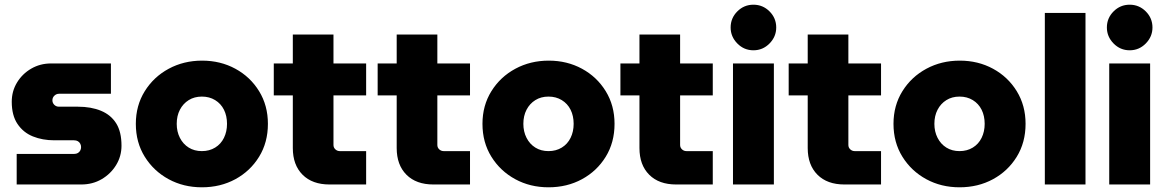

<svg xmlns="http://www.w3.org/2000/svg" viewBox="-20 -785 4964 817"><path d="M51 0V-130H295Q305 -130 311.5 -134Q318 -138 321.5 -144.5Q325 -151 325 -159Q325 -167 321.5 -173.5Q318 -180 311.5 -184Q305 -188 295 -188H211Q161 -188 120 -204.5Q79 -221 54.5 -257.5Q30 -294 30 -352Q30 -397 52.5 -434Q75 -471 113 -493Q151 -515 197 -515H452V-386H231Q220 -386 211.5 -378Q203 -370 203 -358Q203 -347 211 -339Q219 -331 231 -331H311Q368 -331 410 -313.5Q452 -296 474.5 -260Q497 -224 497 -165Q497 -120 474 -82.5Q451 -45 412.5 -22.5Q374 0 326 0Z M839 12Q761 12 697.5 -22.5Q634 -57 596 -118Q558 -179 558 -258Q558 -336 596 -397Q634 -458 698 -492.5Q762 -527 840 -527Q918 -527 981.5 -492.5Q1045 -458 1082.5 -397Q1120 -336 1120 -258Q1120 -179 1082.5 -118Q1045 -57 981.5 -22.5Q918 12 839 12ZM839 -142Q871 -142 895.5 -157Q920 -172 933 -198.5Q946 -225 946 -258Q946 -292 933 -318Q920 -344 895.5 -359Q871 -374 839 -374Q807 -374 783 -359Q759 -344 745.5 -318Q732 -292 732 -258Q732 -225 745.5 -198.5Q759 -172 783 -157Q807 -142 839 -142Z M1382 0Q1309 0 1267.5 -41.5Q1226 -83 1226 -155V-638H1399V-168Q1399 -157 1407 -149.5Q1415 -142 1426 -142H1538V0ZM1145 -379V-515H1538V-379Z M1824 0Q1751 0 1709.5 -41.5Q1668 -83 1668 -155V-638H1841V-168Q1841 -157 1849 -149.5Q1857 -142 1868 -142H1980V0ZM1587 -379V-515H1980V-379Z M2314 12Q2236 12 2172.5 -22.5Q2109 -57 2071 -118Q2033 -179 2033 -258Q2033 -336 2071 -397Q2109 -458 2173 -492.5Q2237 -527 2315 -527Q2393 -527 2456.5 -492.5Q2520 -458 2557.5 -397Q2595 -336 2595 -258Q2595 -179 2557.5 -118Q2520 -57 2456.5 -22.5Q2393 12 2314 12ZM2314 -142Q2346 -142 2370.5 -157Q2395 -172 2408 -198.5Q2421 -225 2421 -258Q2421 -292 2408 -318Q2395 -344 2370.5 -359Q2346 -374 2314 -374Q2282 -374 2258 -359Q2234 -344 2220.5 -318Q2207 -292 2207 -258Q2207 -225 2220.5 -198.5Q2234 -172 2258 -157Q2282 -142 2314 -142Z M2857 0Q2784 0 2742.5 -41.5Q2701 -83 2701 -155V-638H2874V-168Q2874 -157 2882 -149.5Q2890 -142 2901 -142H3013V0ZM2620 -379V-515H3013V-379Z M3099 0V-515H3273V0ZM3186 -571Q3146 -571 3117.5 -600Q3089 -629 3089 -668Q3089 -708 3117.5 -736.5Q3146 -765 3186 -765Q3226 -765 3254.5 -736.5Q3283 -708 3283 -668Q3283 -629 3254.5 -600Q3226 -571 3186 -571Z M3573 0Q3500 0 3458.5 -41.5Q3417 -83 3417 -155V-638H3590V-168Q3590 -157 3598 -149.5Q3606 -142 3617 -142H3729V0ZM3336 -379V-515H3729V-379Z M4063 12Q3985 12 3921.5 -22.5Q3858 -57 3820 -118Q3782 -179 3782 -258Q3782 -336 3820 -397Q3858 -458 3922 -492.5Q3986 -527 4064 -527Q4142 -527 4205.5 -492.5Q4269 -458 4306.5 -397Q4344 -336 4344 -258Q4344 -179 4306.5 -118Q4269 -57 4205.5 -22.5Q4142 12 4063 12ZM4063 -142Q4095 -142 4119.5 -157Q4144 -172 4157 -198.5Q4170 -225 4170 -258Q4170 -292 4157 -318Q4144 -344 4119.5 -359Q4095 -374 4063 -374Q4031 -374 4007 -359Q3983 -344 3969.5 -318Q3956 -292 3956 -258Q3956 -225 3969.5 -198.5Q3983 -172 4007 -157Q4031 -142 4063 -142Z M4426 0V-730H4599V0Z M4700 0V-515H4874V0ZM4787 -571Q4747 -571 4718.5 -600Q4690 -629 4690 -668Q4690 -708 4718.5 -736.5Q4747 -765 4787 -765Q4827 -765 4855.5 -736.5Q4884 -708 4884 -668Q4884 -629 4855.5 -600Q4827 -571 4787 -571Z"/></svg>

Font: MuseoModerno Thin ExtraBold
Style: Regular
Weight: 800
Version: Version 1.002